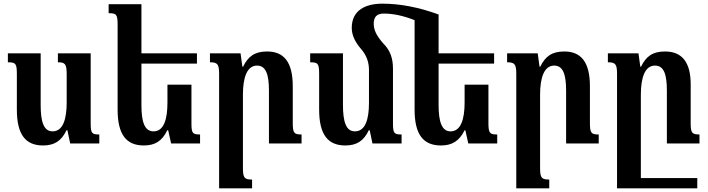

<svg xmlns="http://www.w3.org/2000/svg" viewBox="-20 -783 3862 1048"><path d="M215 11C276 11 315 -13 343 -72H348L363 0H522V-49C481 -49 475 -55 475 -111V-492H296V-443C334 -443 344 -435 344 -379V-224C344 -133 324 -66 267 -66C218 -66 202 -120 202 -209V-492H23V-443C66 -443 72 -436 72 -378V-185C72 -49 119 11 215 11Z M1025 -321H894V-224C894 -133 875 -66 818 -66C769 -66 752 -118 752 -209V-436H1055V-492H752V-760H573V-711C616 -711 622 -704 622 -646V-185C622 -49 669 11 765 11C826 11 865 -13 893 -72H898L914 0H1072V-49C1031 -49 1025 -55 1025 -111Z M1626 -49C1584 -49 1578 -57 1578 -115V-312C1578 -444 1530 -502 1438 -502C1370 -502 1334 -475 1307 -419H1303L1293 -492H1126V-443C1166 -443 1176 -434 1176 -381V245H1356V197C1314 197 1306 188 1306 134V-267C1306 -359 1328 -425 1383 -425C1433 -425 1448 -373 1448 -288V0H1626Z M1900 -631C1900 -590 1919 -552 1953 -513C1981 -480 1994 -443 1994 -401V-222C1994 -131 1974 -66 1917 -66C1868 -66 1852 -120 1852 -211V-492H1673V-443C1716 -443 1722 -436 1722 -378V-185C1722 -49 1769 11 1865 11C1926 11 1965 -13 1993 -72H1998L2013 0H2172V-49C2131 -49 2125 -55 2125 -111V-408C2125 -465 2110 -508 2072 -546C2031 -592 2020 -623 2020 -654C2020 -690 2036 -709 2075 -709C2125 -709 2183 -697 2243 -673V-185C2243 -49 2290 11 2387 11C2447 11 2487 -13 2516 -72H2520L2536 0H2694V-49C2654 -49 2646 -55 2646 -111V-321H2516V-224C2516 -133 2496 -66 2439 -66C2391 -66 2374 -120 2374 -209V-436H2677V-492H2374V-704C2264 -744 2162 -763 2067 -763C1972 -763 1900 -725 1900 -631Z M3248 -49C3206 -49 3200 -57 3200 -115V-312C3200 -444 3152 -502 3060 -502C2992 -502 2956 -475 2929 -419H2925L2915 -492H2748V-443C2788 -443 2798 -434 2798 -381V245H2978V197C2936 197 2928 188 2928 134V-267C2928 -359 2950 -425 3005 -425C3055 -425 3070 -373 3070 -288V0H3248Z M3750 -109V-323C3750 -444 3702 -502 3610 -502C3542 -502 3506 -475 3479 -419H3475L3465 -492H3298V-443C3338 -443 3348 -434 3348 -381V245H3786V189H3478V-267C3478 -359 3500 -425 3555 -425C3605 -425 3620 -375 3620 -288V0H3798V-49C3758 -49 3750 -57 3750 -109Z"/></svg>

Font: Noto Serif Armenian Condensed
Style: Bold
Weight: 700
Width: 3
Designer: Monotype Design Team
Foundry: Monotype Imaging Inc.
Version: Version 2.008